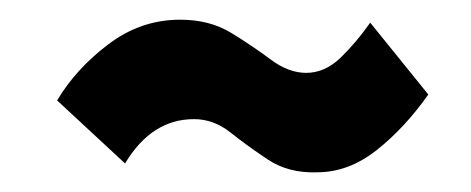

<svg xmlns="http://www.w3.org/2000/svg" viewBox="-20 -420 478 195"><path d="M302 -245Q273 -244 252 -258Q231 -272 214 -285.5Q197 -299 177 -299Q134 -299 107 -254L38 -318Q57 -350 90 -375Q123 -400 163 -400Q193 -400 215 -386.5Q237 -373 255 -359.5Q273 -346 291 -346Q310 -346 326 -361.5Q342 -377 356 -397L415 -324Q391 -290 362.5 -267.5Q334 -245 302 -245Z"/></svg>

Font: Inconsolata SemiCondensed ExtraBold
Style: Regular
Weight: 800
Width: 4
Monospace: yes
Designer: Raph Levien, Cyreal, Brenton Simpson
Foundry: Raph Levien, Cyreal, Google
Version: Version 3.100; ttfautohint (v1.8.4.7-5d5b)